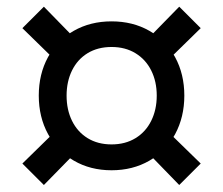

<svg xmlns="http://www.w3.org/2000/svg" viewBox="-20 -611 660 568"><path d="M94.7 -328.2Q94.7 -391.7 121.9 -441.8Q149.2 -491.8 198.2 -519.8Q247.3 -547.8 310 -547.8Q373 -547.8 421.9 -519.8Q470.8 -491.8 498.1 -441.8Q525.3 -391.7 525.3 -328.2Q525.3 -264.7 498.1 -214.2Q470.8 -163.8 421.8 -135.6Q372.7 -107.3 310 -107.3Q247.3 -107.3 198.4 -135.8Q149.5 -164.2 122.1 -214.4Q94.7 -264.7 94.7 -328.2ZM443.7 -328.2Q443.7 -369.8 427.4 -402.4Q411.2 -435 380.9 -453.5Q350.7 -472 310 -472Q269.3 -472 239.2 -453.7Q209.2 -435.3 193.1 -402.6Q177 -369.8 177 -328.2Q177 -286.2 193.1 -253.5Q209.2 -220.8 239.2 -202.3Q269.3 -183.8 310 -183.8Q350.7 -183.8 380.9 -202.3Q411.2 -220.8 427.4 -253.7Q443.7 -286.5 443.7 -328.2ZM468.2 -230.2 573.8 -127.2 510.2 -63.7 407.2 -169.7ZM405.7 -484.3 510.2 -591.2 573.8 -527.7 467 -423.2ZM109.8 -591.2 214.8 -483.7 153.7 -422.7 46.2 -527.7ZM46.2 -127.2 152.8 -231.5 214.2 -170.3 109.8 -63.7Z"/></svg>

Font: Monaspace Krypton Var ExLight
Style: Regular
Weight: 200
Designer: Riley Cran and the Lettermatic Team
Version: Version 1.200 (Monaspace Krypton Var)